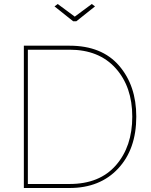

<svg xmlns="http://www.w3.org/2000/svg" viewBox="-20 -938 751 958"><path d="M327 0H99V-710H327Q488 -710 574 -610.5Q660 -511 660 -356Q660 -194 569.5 -97Q479 0 327 0ZM327 -690H119V-20H327Q477 -20 558.5 -113.5Q640 -207 640 -356Q640 -505 557 -597.5Q474 -690 327 -690ZM252 -906 268 -918 353 -855 438 -918 454 -906 361 -832H345Z"/></svg>

Font: Raleway
Style: Thin
Weight: 100
Designer: Matt McInerney, Pablo Impallari, Rodrigo Fuenzalida
Foundry: Matt McInerney, Pablo Impallari, Rodrigo Fuenzalida
Version: Version 3.000